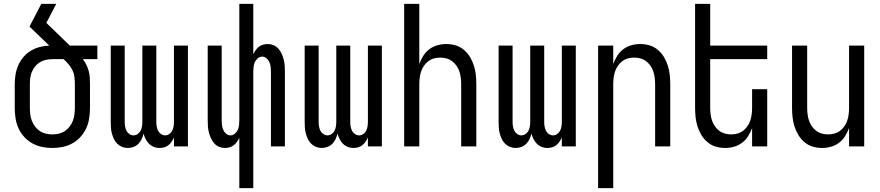

<svg xmlns="http://www.w3.org/2000/svg" viewBox="-20 -755 4540 990"><path d="M250 8Q223 8 196.5 2.5Q170 -3 146.5 -16Q123 -29 104.5 -49.5Q86 -70 75 -94.5Q64 -119 60 -146Q56 -173 56 -200V-320Q56 -345 60 -370Q64 -395 74 -418Q84 -441 100.5 -460.5Q117 -480 138.5 -493Q160 -506 184.5 -512.5Q209 -519 234 -520L132 -618L193 -735H270L219 -637L314 -545Q320 -539 326 -533.5Q332 -528 338 -522L339 -521Q340 -521 340 -520.5Q340 -520 341 -520H482V-450H407Q418 -436 425.5 -420.5Q433 -405 437.5 -388.5Q442 -372 443 -354.5Q444 -337 444 -320V-200Q444 -173 440 -146Q436 -119 425 -94.5Q414 -70 395.5 -49.5Q377 -29 353.5 -16Q330 -3 303.5 2.5Q277 8 250 8ZM250 -62Q267 -62 284 -66Q301 -70 315 -79.5Q329 -89 339.5 -103Q350 -117 356 -133Q362 -149 364 -166Q366 -183 366 -200V-320Q366 -339 364 -357Q362 -375 354 -392Q346 -409 334 -423Q322 -437 308 -450H250Q233 -450 217 -446.5Q201 -443 186.5 -434.5Q172 -426 161.5 -413Q151 -400 144.5 -384.5Q138 -369 136 -353Q134 -337 134 -320V-200Q134 -183 136 -166Q138 -149 144 -133Q150 -117 160.5 -103Q171 -89 185 -79.5Q199 -70 216 -66Q233 -62 250 -62Z M639 8Q624 8 610 2.5Q596 -3 585 -13.5Q574 -24 567.5 -38Q561 -52 557 -66.5Q553 -81 552 -96Q551 -111 551 -126V-520H623V-126Q623 -115 625 -103Q627 -91 632 -81Q637 -71 647 -64Q657 -57 668 -57Q680 -57 690 -64Q700 -71 705 -81Q710 -91 712 -103Q714 -115 714 -126V-520H786V-126Q786 -115 788 -103Q790 -91 795 -81Q800 -71 810 -64Q820 -57 832 -57Q843 -57 853 -64Q863 -71 868 -81Q873 -91 875 -103Q877 -115 877 -126V-520H949V0H877V-46Q872 -35 865 -24.5Q858 -14 848.5 -6.5Q839 1 827 4.5Q815 8 802 8Q787 8 773 2.5Q759 -3 748.5 -13.5Q738 -24 731 -38Q724 -52 720 -66Q717 -52 710.5 -38Q704 -24 693.5 -13.5Q683 -3 668.5 2.5Q654 8 639 8Z M1214 215V-45Q1209 -34 1202 -24Q1195 -14 1185.5 -6.5Q1176 1 1164 4.5Q1152 8 1140 8Q1124 8 1109.5 2Q1095 -4 1084.5 -16Q1074 -28 1067.5 -42.5Q1061 -57 1057 -72.5Q1053 -88 1052 -103.5Q1051 -119 1051 -135V-520H1123V-135Q1123 -122 1124.5 -109.5Q1126 -97 1131 -85.5Q1136 -74 1146 -65.5Q1156 -57 1168 -57Q1181 -57 1191 -65.5Q1201 -74 1206 -85.5Q1211 -97 1212.5 -109.5Q1214 -122 1214 -135V-735H1286V-475Q1291 -486 1298 -496Q1305 -506 1314.5 -513.5Q1324 -521 1336 -524.5Q1348 -528 1360 -528Q1376 -528 1390.5 -522Q1405 -516 1415.5 -504Q1426 -492 1432.5 -477.5Q1439 -463 1443 -447.5Q1447 -432 1448 -416.5Q1449 -401 1449 -385V0H1377V-385Q1377 -398 1375.5 -410.5Q1374 -423 1369 -434.5Q1364 -446 1354 -454.5Q1344 -463 1332 -463Q1319 -463 1309 -454.5Q1299 -446 1294 -434.5Q1289 -423 1287.5 -410.5Q1286 -398 1286 -385V215Z M1639 8Q1624 8 1610 2.5Q1596 -3 1585 -13.5Q1574 -24 1567.5 -38Q1561 -52 1557 -66.5Q1553 -81 1552 -96Q1551 -111 1551 -126V-520H1623V-126Q1623 -115 1625 -103Q1627 -91 1632 -81Q1637 -71 1647 -64Q1657 -57 1668 -57Q1680 -57 1690 -64Q1700 -71 1705 -81Q1710 -91 1712 -103Q1714 -115 1714 -126V-520H1786V-126Q1786 -115 1788 -103Q1790 -91 1795 -81Q1800 -71 1810 -64Q1820 -57 1832 -57Q1843 -57 1853 -64Q1863 -71 1868 -81Q1873 -91 1875 -103Q1877 -115 1877 -126V-520H1949V0H1877V-46Q1872 -35 1865 -24.5Q1858 -14 1848.5 -6.5Q1839 1 1827 4.5Q1815 8 1802 8Q1787 8 1773 2.5Q1759 -3 1748.5 -13.5Q1738 -24 1731 -38Q1724 -52 1720 -66Q1717 -52 1710.5 -38Q1704 -24 1693.5 -13.5Q1683 -3 1668.5 2.5Q1654 8 1639 8Z M2064 0V-735H2142V-425Q2150 -447 2162.5 -467Q2175 -487 2193.5 -501Q2212 -515 2235 -521.5Q2258 -528 2281 -528Q2306 -528 2329.5 -521Q2353 -514 2372 -498Q2391 -482 2403.5 -461Q2416 -440 2423.5 -416.5Q2431 -393 2433.5 -368.5Q2436 -344 2436 -320V0H2358V-320Q2358 -337 2356 -353.5Q2354 -370 2349 -385.5Q2344 -401 2334.5 -415Q2325 -429 2312 -439Q2299 -449 2283 -453.5Q2267 -458 2250 -458Q2233 -458 2217 -453.5Q2201 -449 2188 -439Q2175 -429 2165.5 -415Q2156 -401 2151 -385.5Q2146 -370 2144 -353.5Q2142 -337 2142 -320V0Z M2639 8Q2624 8 2610 2.5Q2596 -3 2585 -13.5Q2574 -24 2567.5 -38Q2561 -52 2557 -66.5Q2553 -81 2552 -96Q2551 -111 2551 -126V-520H2623V-126Q2623 -115 2625 -103Q2627 -91 2632 -81Q2637 -71 2647 -64Q2657 -57 2668 -57Q2680 -57 2690 -64Q2700 -71 2705 -81Q2710 -91 2712 -103Q2714 -115 2714 -126V-520H2786V-126Q2786 -115 2788 -103Q2790 -91 2795 -81Q2800 -71 2810 -64Q2820 -57 2832 -57Q2843 -57 2853 -64Q2863 -71 2868 -81Q2873 -91 2875 -103Q2877 -115 2877 -126V-520H2949V0H2877V-46Q2872 -35 2865 -24.5Q2858 -14 2848.5 -6.5Q2839 1 2827 4.5Q2815 8 2802 8Q2787 8 2773 2.5Q2759 -3 2748.5 -13.5Q2738 -24 2731 -38Q2724 -52 2720 -66Q2717 -52 2710.5 -38Q2704 -24 2693.5 -13.5Q2683 -3 2668.5 2.5Q2654 8 2639 8Z M3064 215V-520H3142V-425Q3150 -447 3162.5 -467Q3175 -487 3193.5 -501Q3212 -515 3235 -521.5Q3258 -528 3281 -528Q3306 -528 3329.5 -521Q3353 -514 3372 -498Q3391 -482 3403.5 -461Q3416 -440 3423.5 -416.5Q3431 -393 3433.5 -368.5Q3436 -344 3436 -320V0H3358V-320Q3358 -337 3356 -353.5Q3354 -370 3349 -385.5Q3344 -401 3334.5 -415Q3325 -429 3312 -439Q3299 -449 3283 -453.5Q3267 -458 3250 -458Q3233 -458 3217 -453.5Q3201 -449 3188 -439Q3175 -429 3165.5 -415Q3156 -401 3151 -385.5Q3146 -370 3144 -353.5Q3142 -337 3142 -320V215Z M3719 8Q3694 8 3670.5 1Q3647 -6 3628 -22Q3609 -38 3596.5 -59Q3584 -80 3576.5 -103.5Q3569 -127 3566.5 -151.5Q3564 -176 3564 -200V-735H3642V-520H3936V-450H3642V-200Q3642 -183 3644 -166.5Q3646 -150 3651 -134.5Q3656 -119 3665.5 -105Q3675 -91 3688 -81Q3701 -71 3717 -66.5Q3733 -62 3750 -62Q3767 -62 3783 -66.5Q3799 -71 3812 -81Q3825 -91 3834.5 -105Q3844 -119 3849 -134.5Q3854 -150 3856 -166.5Q3858 -183 3858 -200V-295H3936V0H3858V-95Q3850 -73 3837.5 -53Q3825 -33 3806.5 -19Q3788 -5 3765 1.5Q3742 8 3719 8Z M4219 8Q4194 8 4170.5 1Q4147 -6 4128 -22Q4109 -38 4096.5 -59Q4084 -80 4076.5 -103.5Q4069 -127 4066.5 -151.5Q4064 -176 4064 -200V-520H4142V-200Q4142 -183 4144 -166.5Q4146 -150 4151 -134.5Q4156 -119 4165.5 -105Q4175 -91 4188 -81Q4201 -71 4217 -66.5Q4233 -62 4250 -62Q4267 -62 4283 -66.5Q4299 -71 4312 -81Q4325 -91 4334.5 -105Q4344 -119 4349 -134.5Q4354 -150 4356 -166.5Q4358 -183 4358 -200V-520H4436V0H4358V-95Q4350 -73 4337.5 -53Q4325 -33 4306.5 -19Q4288 -5 4265 1.5Q4242 8 4219 8Z"/></svg>

Font: Iosevka srxl
Style: Regular
Weight: 400
Monospace: yes
Designer: Belleve Invis
Foundry: Belleve Invis
Version: Version 33.0.1; ttfautohint (v1.8.3)